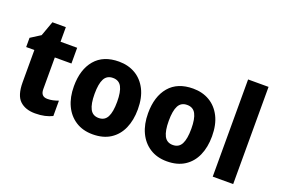

<svg xmlns="http://www.w3.org/2000/svg" viewBox="-101 -1173 2062 1411"><g transform="rotate(20 929.5 -468.0)"><path d="M295 -214Q317 -214 337.5 -218.5Q358 -223 380 -231V-111Q354 -98 321 -90.5Q288 -83 246 -83Q170 -83 126.5 -124Q83 -165 83 -267V-519H19V-591L96 -640L138 -756H243V-642H373V-519H243V-271Q243 -214 295 -214Z M947 -369Q947 -284 918.5 -219.5Q890 -155 834 -119Q778 -83 696 -83Q619 -83 563 -119Q507 -155 477 -219Q447 -283 447 -369Q447 -500 511.5 -576Q576 -652 698 -652Q771 -652 827 -619Q883 -586 915 -523Q947 -460 947 -369ZM609 -368Q609 -290 629.5 -250.5Q650 -211 697 -211Q744 -211 764.5 -250.5Q785 -290 785 -369Q785 -447 764.5 -485.5Q744 -524 697 -524Q650 -524 629.5 -485.5Q609 -447 609 -368Z M1527 -369Q1527 -284 1498.5 -219.5Q1470 -155 1414 -119Q1358 -83 1276 -83Q1199 -83 1143 -119Q1087 -155 1057 -219Q1027 -283 1027 -369Q1027 -500 1091.5 -576Q1156 -652 1278 -652Q1351 -652 1407 -619Q1463 -586 1495 -523Q1527 -460 1527 -369ZM1189 -368Q1189 -290 1209.5 -250.5Q1230 -211 1277 -211Q1324 -211 1344.5 -250.5Q1365 -290 1365 -369Q1365 -447 1344.5 -485.5Q1324 -524 1277 -524Q1230 -524 1209.5 -485.5Q1189 -447 1189 -368Z M1793 -93H1633V-853H1793Z"/></g></svg>

Font: Noto Sans Telugu UI SemiCondensed ExtraBold
Style: Regular
Weight: 800
Width: 4
Designer: Jelle Bosma - Monotype Design Team
Foundry: Monotype Imaging Inc.
Version: Version 2.005; ttfautohint (v1.8.4.7-5d5b)